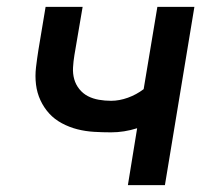

<svg xmlns="http://www.w3.org/2000/svg" viewBox="-20 -540 640 560"><path d="M353 0 380 -166Q361 -160 342 -157Q323 -154 304 -154Q279 -154 254 -155.5Q229 -157 205.5 -163Q182 -169 160.5 -180.5Q139 -192 123.5 -209Q108 -226 98 -247.5Q88 -269 85 -293.5Q82 -318 85 -343.5Q88 -369 92 -394L113 -520H221L197 -379Q194 -361 193 -343Q192 -325 196.5 -309Q201 -293 211.5 -280Q222 -267 236.5 -259.5Q251 -252 268.5 -249Q286 -246 304 -246Q328 -246 353 -255Q378 -264 399 -280L439 -520H547L461 0Z"/></svg>

Font: Iosevka SmBd Ex Obl
Style: Regular
Weight: 600
Width: 7
Italic angle: -9°
Monospace: yes
Designer: Belleve Invis
Foundry: Belleve Invis
Version: Version 32.5.0; ttfautohint (v1.8.4)